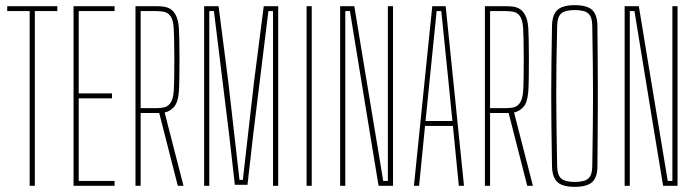

<svg xmlns="http://www.w3.org/2000/svg" viewBox="-20 -720 2700 744"><path d="M95 0V-677H8V-696H202V-677H115V0Z M265 0V-696H424V-677H285V-358H414V-339H285V-19H424V0Z M505 0V-696H587Q599 -696 612.8 -694.5Q626.5 -693 639.2 -685.8Q652 -678.5 661.2 -661.2Q670.5 -644 673 -613Q674 -599 674.8 -566Q675.5 -533 675.5 -493.2Q675.5 -453.5 675 -418.2Q674.5 -383 673 -364Q669.5 -321.5 653.5 -304.8Q637.5 -288 618 -284L691 0H669L597 -282H525V0ZM525 -301H586Q600 -301 614.2 -303.5Q628.5 -306 639.2 -319.2Q650 -332.5 653 -364Q654.5 -382 655 -417.2Q655.5 -452.5 655.5 -492.2Q655.5 -532 654.8 -565.5Q654 -599 653 -613Q650.5 -645 640.2 -658.2Q630 -671.5 615.8 -674.2Q601.5 -677 587 -677H525Z M771 0V-696H827L865 -400L908 -23H921L964 -400L1002 -696H1058V0H1038V-197V-677H1020L961 -197L939 -4H890L868 -197L809 -677H791V-197V0Z M1168 0V-696H1188V0Z M1298 0V-696H1353L1389 -477L1465 -19H1483V-477V-696H1503V0H1447L1404 -261L1336 -677H1318V-257V0Z M1584 0 1655 -696H1707L1778 0H1758L1735 -232H1627L1604 0ZM1629 -251H1733L1718 -402L1690 -677H1672L1644 -401Z M1859 0V-696H1941Q1953 -696 1966.8 -694.5Q1980.5 -693 1993.2 -685.8Q2006 -678.5 2015.2 -661.2Q2024.5 -644 2027 -613Q2028 -599 2028.8 -566Q2029.5 -533 2029.5 -493.2Q2029.5 -453.5 2029 -418.2Q2028.5 -383 2027 -364Q2023.5 -321.5 2007.5 -304.8Q1991.5 -288 1972 -284L2045 0H2023L1951 -282H1879V0ZM1879 -301H1940Q1954 -301 1968.2 -303.5Q1982.5 -306 1993.2 -319.2Q2004 -332.5 2007 -364Q2008.5 -382 2009 -417.2Q2009.5 -452.5 2009.5 -492.2Q2009.5 -532 2008.8 -565.5Q2008 -599 2007 -613Q2004.5 -645 1994.2 -658.2Q1984 -671.5 1969.8 -674.2Q1955.5 -677 1941 -677H1879Z M2207 4Q2159 4 2139.5 -14.8Q2120 -33.5 2119 -76Q2117.5 -162.5 2116.8 -227.8Q2116 -293 2116 -351Q2116 -409 2116.8 -473Q2117.5 -537 2119 -620Q2120 -663 2140 -681.5Q2160 -700 2207 -700Q2254.5 -700 2274.5 -681.5Q2294.5 -663 2295 -620Q2295.5 -553.5 2296 -500Q2296.5 -446.5 2296.5 -398.8Q2296.5 -351 2296.5 -303Q2296.5 -255 2296 -200Q2295.5 -145 2295 -76Q2295 -33.5 2275 -14.8Q2255 4 2207 4ZM2207 -15Q2244 -15 2259.2 -27.8Q2274.5 -40.5 2275 -75Q2276.5 -161.5 2277.2 -227Q2278 -292.5 2278 -350.8Q2278 -409 2277.2 -473Q2276.5 -537 2275 -620Q2274.5 -655.5 2259.2 -668.2Q2244 -681 2207 -681Q2170.5 -681 2155.2 -668.2Q2140 -655.5 2139 -620Q2137 -537 2136.2 -473Q2135.5 -409 2135.5 -350.8Q2135.5 -292.5 2136.5 -227Q2137.5 -161.5 2139 -75Q2140 -40.5 2155.2 -27.8Q2170.5 -15 2207 -15Z M2400.5 0V-696H2455.5L2491.5 -477L2567.5 -19H2585.5V-477V-696H2605.5V0H2549.5L2506.5 -261L2438.5 -677H2420.5V-257V0Z"/></svg>

Font: Big Shoulders Display SC Thin
Style: Regular
Weight: 100
Designer: Patric King
Foundry: XO Type Co
Version: Version 2.002